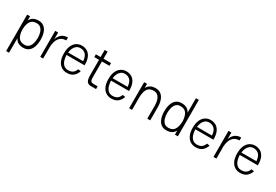

<svg xmlns="http://www.w3.org/2000/svg" viewBox="64 -1848 4596 3196"><g transform="rotate(30 2362.0 -250.0)"><path d="M142 200H86V-500H142V-421Q166 -467 206 -488.5Q246 -510 304 -510Q367 -510 408.5 -477Q450 -444 470 -385.5Q490 -327 490 -250V-249Q490 -172 470 -113.5Q450 -55 408.5 -22Q367 11 304 11Q246 11 206 -10.5Q166 -32 142 -78ZM296 -457Q219 -457 182.5 -406.5Q146 -356 142 -261V-238Q146 -143 182.5 -92.5Q219 -42 296 -42Q348 -42 378 -72Q408 -102 421 -150Q434 -198 434 -250Q434 -302 421 -349.5Q408 -397 377.5 -427Q347 -457 296 -457Z M626 0V-500H682V-371Q727 -510 865 -510V-454Q781 -454 734.5 -397Q688 -340 682 -231V0Z M1278 -138 1330 -130Q1311 -68 1264.5 -28.5Q1218 11 1137 10Q1081 10 1035.5 -19Q990 -48 964 -105.5Q938 -163 938 -249Q938 -336 964 -394Q990 -452 1035.5 -481Q1081 -510 1137 -510Q1188 -510 1234 -486Q1280 -462 1308.5 -404Q1337 -346 1336 -247H989Q990 -195 1004.5 -147.5Q1019 -100 1051.5 -69.5Q1084 -39 1137 -39Q1182 -39 1209.5 -53.5Q1237 -68 1253 -90.5Q1269 -113 1278 -138ZM1137 -461Q1091 -461 1061 -438Q1031 -415 1014 -377Q997 -339 992 -295H1281Q1273 -387 1233 -424Q1193 -461 1137 -461Z M1407 -500H1498V-636H1554V-500H1699V-447H1554V-150Q1554 -124 1556.5 -102Q1559 -80 1573 -66.5Q1587 -53 1622 -53H1699V0H1603Q1559 0 1536 -19.5Q1513 -39 1505.5 -73.5Q1498 -108 1498 -152V-447H1407Z M2133 -138 2185 -130Q2166 -68 2119.5 -28.5Q2073 11 1992 10Q1936 10 1890.5 -19Q1845 -48 1819 -105.5Q1793 -163 1793 -249Q1793 -336 1819 -394Q1845 -452 1890.5 -481Q1936 -510 1992 -510Q2043 -510 2089 -486Q2135 -462 2163.5 -404Q2192 -346 2191 -247H1844Q1845 -195 1859.5 -147.5Q1874 -100 1906.5 -69.5Q1939 -39 1992 -39Q2037 -39 2064.5 -53.5Q2092 -68 2108 -90.5Q2124 -113 2133 -138ZM1992 -461Q1946 -461 1916 -438Q1886 -415 1869 -377Q1852 -339 1847 -295H2136Q2128 -387 2088 -424Q2048 -461 1992 -461Z M2335 0V-500H2391V-420Q2415 -466 2455.5 -488Q2496 -510 2554 -510Q2617 -510 2658 -477Q2699 -444 2719.5 -385.5Q2740 -327 2740 -249V0H2684V-249Q2684 -301 2671 -349Q2658 -397 2627.5 -427Q2597 -457 2546 -457Q2462 -457 2426.5 -398.5Q2391 -340 2391 -231V0Z M3053 -511Q3110 -511 3150.5 -489.5Q3191 -468 3215 -422V-700H3271V0H3215V-79Q3191 -33 3150.5 -11.5Q3110 10 3053 10Q2989 10 2948 -23Q2907 -56 2887 -114.5Q2867 -173 2867 -250V-251Q2867 -328 2887 -386.5Q2907 -445 2948 -478Q2989 -511 3053 -511ZM3061 -458Q3009 -458 2979 -428Q2949 -398 2936 -350Q2923 -302 2923 -250Q2923 -198 2936 -150.5Q2949 -103 2979 -73Q3009 -43 3061 -43Q3138 -43 3174 -93.5Q3210 -144 3215 -239V-262Q3210 -357 3174 -407.5Q3138 -458 3061 -458Z M3754 -138 3806 -130Q3787 -68 3740.5 -28.5Q3694 11 3613 10Q3557 10 3511.5 -19Q3466 -48 3440 -105.5Q3414 -163 3414 -249Q3414 -336 3440 -394Q3466 -452 3511.5 -481Q3557 -510 3613 -510Q3664 -510 3710 -486Q3756 -462 3784.5 -404Q3813 -346 3812 -247H3465Q3466 -195 3480.5 -147.5Q3495 -100 3527.5 -69.5Q3560 -39 3613 -39Q3658 -39 3685.5 -53.5Q3713 -68 3729 -90.5Q3745 -113 3754 -138ZM3613 -461Q3567 -461 3537 -438Q3507 -415 3490 -377Q3473 -339 3468 -295H3757Q3749 -387 3709 -424Q3669 -461 3613 -461Z M3956 0V-500H4012V-371Q4057 -510 4195 -510V-454Q4111 -454 4064.5 -397Q4018 -340 4012 -231V0Z M4608 -138 4660 -130Q4641 -68 4594.5 -28.5Q4548 11 4467 10Q4411 10 4365.5 -19Q4320 -48 4294 -105.5Q4268 -163 4268 -249Q4268 -336 4294 -394Q4320 -452 4365.5 -481Q4411 -510 4467 -510Q4518 -510 4564 -486Q4610 -462 4638.5 -404Q4667 -346 4666 -247H4319Q4320 -195 4334.5 -147.5Q4349 -100 4381.5 -69.5Q4414 -39 4467 -39Q4512 -39 4539.5 -53.5Q4567 -68 4583 -90.5Q4599 -113 4608 -138ZM4467 -461Q4421 -461 4391 -438Q4361 -415 4344 -377Q4327 -339 4322 -295H4611Q4603 -387 4563 -424Q4523 -461 4467 -461Z"/></g></svg>

Font: Haskoy Light
Style: Regular
Weight: 300
Designer: Ertekin Erdin
Foundry: Ertekin Erdin
Version: Version 2.000; ttfautohint (v1.8.4.7-5d5b)